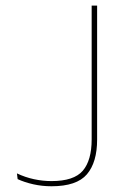

<svg xmlns="http://www.w3.org/2000/svg" viewBox="-20 -659 455 686"><path d="M164 6.5Q130.5 6.5 99.2 -0.5Q68 -7.5 43 -19L40.5 -39.5Q70 -25.5 101.2 -18.8Q132.5 -12 164 -12Q244 -12 275.8 -49Q307.5 -86 307.5 -161V-639H327V-160.5Q327 -79 290.5 -36.2Q254 6.5 164 6.5Z"/></svg>

Font: Anek Odia Medium Thin
Style: Regular
Weight: 250
Version: Version 1.003